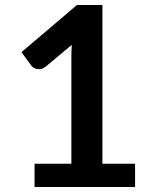

<svg xmlns="http://www.w3.org/2000/svg" viewBox="-20 -744 620 764"><path d="M517.5 -92.5V0H117.5V-92.5H264V-514Q264 -539 265.5 -565.5L161.5 -478.5Q152.5 -471.5 143.8 -469.8Q135 -468 127.2 -469.5Q119.5 -471 113.5 -474.8Q107.5 -478.5 104.5 -483L65.5 -536.5L286 -724H387.5V-92.5Z"/></svg>

Font: LatoLatin
Style: Bold
Weight: 700
Designer: Lukasz Dziedzic with Adam Twardoch and Botio Nikoltchev
Foundry: tyPoland Lukasz Dziedzic
Version: Version 2.015; 2015-08-06; http://www.latofonts.com/